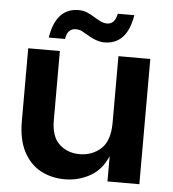

<svg xmlns="http://www.w3.org/2000/svg" viewBox="-53 -790 764 846"><g transform="rotate(5 329.0 -367.0)"><path d="M54 0ZM54 0ZM264 7Q205 7 157.5 -18.5Q110 -44 82 -97Q54 -150 54 -232V-554H194V-248Q194 -176 230 -142.5Q266 -109 320 -109Q375 -109 414 -144Q453 -179 453 -260V-554H594V0H453V-112Q427 -50 375.5 -21.5Q324 7 264 7ZM385 -609Q350 -609 301 -640L293 -644Q277 -656 256 -656Q219 -656 212 -609H140Q161 -741 261 -741Q281 -741 297.5 -734.5Q314 -728 336 -714Q354 -703 365.5 -698Q377 -693 390 -693Q425 -693 434 -740H507Q486 -609 385 -609Z"/></g></svg>

Font: Ulagadi Sans SemiBold
Style: Regular
Weight: 600
Designer: Ninad Kale (Devanagari), Jonny Pinhorn (Latin)
Foundry: Indian Type Foundry
Version: Version 3.01;March 29, 2020;FontCreator 12.0.0.2522 64-bit; 